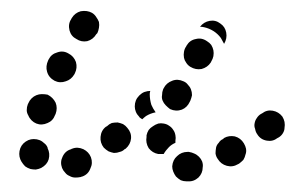

<svg xmlns="http://www.w3.org/2000/svg" viewBox="-20 -310 552 359"><path d="M359 3Q360 -2 358 -8Q356 -13 352 -17Q348 -21 343 -23Q339 -25 333 -26H331Q319 -26 311 -18Q303 -11 302 1Q302 6 304 11Q306 16 309 20Q313 24 318 27Q323 29 328 29H331Q342 30 351 22Q359 14 359 3ZM150 -16Q146 -26 136 -31Q125 -36 115 -32Q114 -32 113 -31Q102 -28 97 -17Q92 -7 96 4Q98 9 102 13Q105 17 110 19Q115 22 121 22Q126 22 131 21Q133 20 134 20Q145 16 149 5Q154 -5 150 -16ZM37 6Q42 7 47 7Q53 6 57 4Q68 -2 71 -12Q74 -23 69 -33Q69 -33 69 -34Q67 -39 63 -42Q59 -46 54 -48Q49 -50 43 -50Q38 -50 33 -48Q22 -43 18 -33Q14 -22 18 -12Q19 -10 20 -8Q23 -3 27 1Q31 4 37 6ZM439 -21Q441 -26 440 -32Q439 -37 436 -42Q430 -52 419 -55Q408 -57 399 -52L397 -50Q392 -48 389 -43Q385 -39 384 -34Q383 -28 383 -23Q384 -17 387 -13Q393 -3 404 0Q415 3 425 -3L427 -4Q431 -7 435 -11Q438 -16 439 -21ZM254 -54Q254 -55 254 -57Q255 -62 258 -67Q261 -71 266 -74Q270 -77 276 -79Q281 -80 286 -79Q292 -78 296 -75Q301 -72 304 -67Q307 -63 308 -57Q309 -52 308 -47Q308 -46 308 -45Q308 -44 308 -44Q308 -44 308 -43Q301 -40 296 -35Q290 -29 286 -22Q283 -22 281 -22Q279 -22 276 -22Q265 -24 258 -33Q252 -43 254 -54ZM218 -71Q215 -75 210 -78Q205 -80 200 -81Q194 -81 189 -80Q184 -78 180 -74L178 -73Q169 -66 168 -54Q167 -43 174 -34Q178 -30 183 -27Q188 -25 193 -24Q199 -24 204 -26Q209 -27 213 -31L215 -32Q224 -40 225 -51Q226 -62 218 -71ZM512 -71Q513 -76 512 -82Q511 -87 508 -92Q501 -101 490 -103Q479 -105 470 -98L468 -97Q463 -94 460 -89Q457 -85 456 -79Q455 -74 457 -69Q458 -63 461 -59Q467 -49 479 -47Q490 -45 499 -52L501 -53Q506 -56 509 -61Q512 -66 512 -71ZM33 -94Q35 -89 39 -85Q43 -81 48 -79Q58 -75 69 -80Q79 -84 83 -95L84 -97Q88 -108 84 -118Q79 -128 69 -133Q64 -134 58 -134Q53 -134 48 -132Q43 -130 39 -126Q35 -122 33 -117L32 -115Q30 -110 30 -104Q30 -99 33 -94ZM232 -111Q232 -117 234 -122Q236 -127 240 -131L241 -132Q245 -136 250 -138Q256 -140 261 -140Q260 -137 260 -134Q260 -124 263 -114Q266 -107 271 -100Q261 -98 253 -93Q249 -90 246 -87Q244 -88 243 -89Q241 -90 240 -92Q236 -96 234 -101Q232 -106 232 -111ZM284 -122Q286 -117 290 -113Q294 -109 298 -106Q309 -101 320 -105Q330 -109 335 -120L336 -122Q338 -127 339 -132Q339 -138 337 -143Q335 -148 331 -152Q328 -156 323 -158Q312 -163 302 -159Q291 -155 286 -145L285 -143Q283 -138 283 -132Q282 -127 284 -122ZM82 -159Q92 -154 103 -158Q113 -161 119 -171L120 -173Q125 -183 122 -194Q118 -205 108 -210Q98 -216 87 -212Q76 -209 71 -199L70 -197Q65 -186 68 -176Q71 -165 82 -159ZM324 -202Q325 -197 328 -193Q331 -188 336 -185Q346 -179 357 -181Q368 -184 374 -193L375 -195Q378 -200 379 -205Q380 -211 379 -216Q378 -221 375 -226Q372 -230 367 -233Q357 -240 346 -237Q335 -235 329 -225L328 -223Q325 -219 324 -213Q323 -208 324 -202ZM399 -228Q396 -234 393 -239Q387 -247 379 -252Q371 -257 362 -259Q358 -260 354 -260Q361 -269 372 -271Q383 -273 392 -266Q401 -260 403 -249Q405 -238 399 -228ZM123 -237Q132 -231 143 -233Q154 -236 160 -246L162 -248Q164 -252 165 -258Q166 -263 165 -269Q163 -274 160 -278Q157 -283 152 -286Q143 -291 131 -289Q120 -286 114 -276L113 -274Q107 -265 110 -253Q113 -242 123 -237Z"/></svg>

Font: FRB American Cursive Guidelines Dotted Ultra
Style: Bold Italic
Weight: 1000
Italic angle: -25°
Version: Version 2.0;Modular Font Editor K font №1